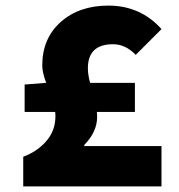

<svg xmlns="http://www.w3.org/2000/svg" viewBox="-20 -666 640 686"><path d="M63 0V-106Q114 -125 146 -162.5Q178 -200 178 -250Q178 -261 177 -266H68V-364L145 -370Q131 -407 131 -432Q131 -529 197 -587.5Q263 -646 367 -646Q482 -646 557 -562L465 -470Q428 -508 384 -508Q294 -508 294 -422Q294 -399 302 -370H462V-266H326Q327 -260 327 -248Q327 -195 281 -148V-144H557V0Z"/></svg>

Font: TypoPRO Source Code Pro
Style: Regular
Weight: 900
Monospace: yes
Designer: Paul D. Hunt, Teo Tuominen
Foundry: Adobe Systems Incorporated
Version: Version 2.010;PS 1.0;hotconv 1.0.84;makeotf.lib2.5.63406